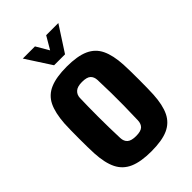

<svg xmlns="http://www.w3.org/2000/svg" viewBox="-239 -892 993 993"><g transform="rotate(-45 257.5 -395.0)"><path d="M258 10Q182 10 136 -10Q90 -30 68 -74Q46 -118 42 -191Q41 -210 40.5 -239.5Q40 -269 40 -301.5Q40 -334 40.5 -363Q41 -392 42 -410Q47 -484 68.5 -527.5Q90 -571 136 -590.5Q182 -610 258 -610Q336 -610 381.5 -589.5Q427 -569 448 -525Q469 -481 473 -410Q474 -391 474.5 -361.5Q475 -332 475 -299.5Q475 -267 474.5 -238Q474 -209 473 -191Q469 -118 447.5 -74Q426 -30 381 -10Q336 10 258 10ZM258 -102Q293 -102 307 -115Q321 -128 322 -153Q324 -212 324.5 -258.5Q325 -305 324.5 -350Q324 -395 322 -448Q321 -472 307 -485Q293 -498 258 -498Q224 -498 208.5 -484Q193 -470 192 -448Q190 -387 190 -309.5Q190 -232 193 -153Q194 -128 209 -115Q224 -102 258 -102ZM127 -800H216L257 -730L298 -800H387L297 -661H217Z"/></g></svg>

Font: Big Shoulders Text Black
Style: Regular
Weight: 900
Designer: Patric King
Foundry: XO Type Co
Version: Version 1.000; ttfautohint (v1.8.2)